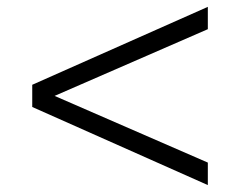

<svg xmlns="http://www.w3.org/2000/svg" viewBox="-20 -556 705 558"><path d="M73.7 -309.6 584 -536.1V-471.2L138.7 -277.3L584 -83.5V-18.1L73.7 -245.1Z"/></svg>

Font: Donegal One
Style: Regular
Weight: 400
Designer: Gary Lonergan
Foundry: Sorkin Type Co.
Version: Version 1.004